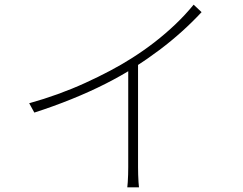

<svg xmlns="http://www.w3.org/2000/svg" viewBox="-20 -782 1040 822"><path d="M105 -340Q231 -375 345 -427Q459 -479 541 -531Q595 -565 642 -601.5Q689 -638 731 -678Q773 -718 809 -762L843 -730Q803 -687 758 -646.5Q713 -606 662.5 -568Q612 -530 553 -492Q500 -458 432 -423.5Q364 -389 286 -357.5Q208 -326 127 -300ZM529 -508 571 -528V-67Q571 -52 571.5 -34.5Q572 -17 573 -2.5Q574 12 575 20H525Q526 12 527 -2.5Q528 -17 528.5 -34.5Q529 -52 529 -67Z"/></svg>

Font: Noto Sans KR ExtraLight
Style: Regular
Weight: 250
Designer: Ryoko NISHIZUKA  (kana, bopomofo & ideographs); Paul D. Hunt (Latin, Greek & Cyrillic); Sandoll Communications , Soo-you
Foundry: Adobe
Version: Version 2.004-H2;hotconv 1.0.118;makeotfexe 2.5.65603